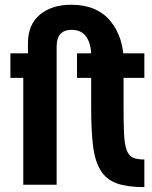

<svg xmlns="http://www.w3.org/2000/svg" viewBox="-20 -764 627 794"><path d="M214.2 -543.4V-570Q214.2 -607 230 -623.8Q245.8 -640.6 275.6 -640.6Q317.2 -640.6 337.1 -611.6Q357 -582.6 357 -534L492.6 -495.6Q492.6 -610.2 436.4 -677.3Q380.2 -744.4 274.8 -744.4Q194.6 -744.4 145.1 -703.5Q95.6 -662.6 95.6 -585.8V-543.4ZM214.2 0V-543.4H23V-442H76.2V0ZM298.4 -543.4V-442H357V-321.8Q357 -224.4 364.8 -160.7Q372.6 -97 396.3 -59Q420 -21 463.2 -5.6Q506.4 9.8 577 9.8V-104.4Q546.4 -104.4 529.2 -112.4Q512 -120.4 503.4 -144.5Q494.8 -168.6 492.9 -212.1Q491 -255.6 491 -326.6V-442H577V-543.4Z"/></svg>

Font: Secuela Light
Style: Regular
Weight: 300
Designer: Fernando Haro
Foundry: deFharo
Version: Version 1.708